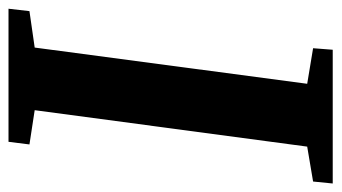

<svg xmlns="http://www.w3.org/2000/svg" viewBox="-196 -592 783 440"><g transform="rotate(-90 195.0 -371.5)"><path d="M-5 0 -0.5 -45 79.5 -58.5 163 -683 84.5 -695 90.5 -743H395.5L390 -695L306.5 -683L223.5 -58.5L305 -45L301.5 0Z"/></g></svg>

Font: Merriweather 24pt
Style: Bold Italic
Weight: 700
Italic angle: -7.8°
Designer: Eben Sorkin
Foundry: Eben Sorkin
Version: Version 2.101